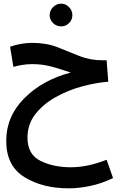

<svg xmlns="http://www.w3.org/2000/svg" viewBox="-20 -757 664 1048"><path d="M597 215 562 115Q459 156 366 156Q272 156 201 121Q130 86 130 -6Q130 -79 173 -134Q216 -189 284 -227Q352 -265 428.5 -285.5Q505 -306 571 -311L562 -428H539Q470 -428 412 -452Q354 -476 293.5 -499.5Q233 -523 155 -523Q123 -523 91.5 -517Q60 -511 35 -502L53 -392Q74 -398 100.5 -402.5Q127 -407 157 -407Q216 -407 269 -391.5Q322 -376 366 -361Q213 -321 113.5 -221.5Q14 -122 14 12Q14 148 113 209.5Q212 271 355 271Q408 271 470 258.5Q532 246 597 215ZM314 -613Q339 -613 357 -631Q375 -649 375 -674Q375 -699 357 -718Q339 -737 314 -737Q288 -737 269.5 -718Q251 -699 251 -674Q251 -649 269.5 -631Q288 -613 314 -613Z"/></svg>

Font: Noto Sans Arabic UI SemiCondensed Semi
Style: Regular
Weight: 600
Width: 4
Designer: Nadine Chahine - Monotype Design Team
Foundry: Monotype Imaging Inc.
Version: Version 1.900